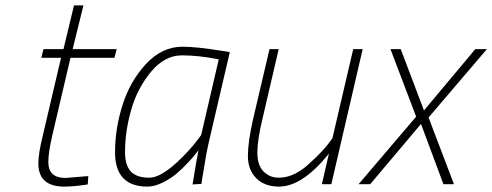

<svg xmlns="http://www.w3.org/2000/svg" viewBox="-20 -682 1823 711"><path d="M159 -82Q159 -23 223 -23L307 -30L305 1Q254 9 218 9Q122 9 122 -77Q122 -114 139 -182L206 -468H133L141 -500H215L254 -662H289L249 -500H412L404 -468H241L174 -182Q159 -118 159 -82Z M526 9Q406 9 406 -118Q406 -206 434 -294Q462 -382 521 -445.5Q580 -509 656 -509Q707 -509 800 -494L831 -489L755 -163Q744 -117 730 -28L726 -1L693 1Q710 -103 715 -126Q711 -121 704 -111.5Q697 -102 675.5 -79Q654 -56 632.5 -38Q611 -20 581.5 -5.5Q552 9 526 9ZM790 -462Q717 -477 653.5 -477Q590 -477 539.5 -416.5Q489 -356 466 -276Q443 -196 443 -118Q443 -71 464 -47.5Q485 -24 533 -24Q587 -24 680 -126Q701 -149 713 -166L725 -182Z M1198 -113Q1100 9 1013 9Q960 9 929 -22Q898 -53 898 -104.5Q898 -156 917 -240L978 -500H1012L952 -242Q933 -164 933 -117Q933 -70 956 -47Q979 -24 1011.5 -24Q1044 -24 1073 -39Q1102 -54 1125 -76Q1175 -121 1200 -155L1211 -170L1288 -500H1323L1207 0H1172Z M1426 -500H1464L1550 -273L1740 -500H1783L1567 -247L1661 0H1622L1539 -223L1351 0H1308L1521 -250Z"/></svg>

Font: TitilliumWebThinItalic
Style: Thin Italic
Weight: 200
Italic angle: -13°
Version: Version 1.001;PS 57.000;hotconv 1.0.70;makeotf.lib2.5.55311